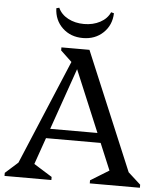

<svg xmlns="http://www.w3.org/2000/svg" viewBox="-59 -945 828 996"><g transform="rotate(5 354.5 -447.0)"><path d="M2 0V-16L88 -93L42 -13L326 -690H384L668 -13L621 -94L707 -16V0H446V-16L576 -96L568 -13L306 -639H348L129 -13L116 -97L246 -16V0ZM172 -214V-264H518V-214ZM307 -609 238 -674V-690H343ZM344 -748Q280 -748 238 -788Q196 -828 194 -890L209 -894Q224 -860 260.5 -840.5Q297 -821 344 -821Q391 -821 427.5 -840.5Q464 -860 479 -894L494 -890Q492 -828 450 -788Q408 -748 344 -748Z"/></g></svg>

Font: Platypi Light Light
Style: Regular
Weight: 300
Version: Version 1.200